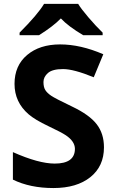

<svg xmlns="http://www.w3.org/2000/svg" viewBox="-20 -951 591 981"><path d="M511.2 -198.2Q511.2 -101.6 441.7 -45.9Q372.1 9.8 252.9 9.8Q133.8 9.8 45.9 -33.2V-173.8Q177.2 -115.2 259.8 -115.2Q362.8 -115.2 362.8 -190.9Q362.3 -229 316.4 -259.8Q293.9 -274.9 226.3 -306.9Q158.7 -338.9 126 -367.2Q54.2 -429.2 54.2 -522.5Q54.2 -615.7 118.4 -669.9Q182.6 -724.1 287.1 -724.1Q391.6 -724.1 507.8 -673.8L459 -556.2Q356.4 -598.1 302.2 -598.1Q248 -598.1 225.1 -578.1Q202.1 -558.1 202.1 -532Q202.1 -505.9 211.4 -491Q220.7 -476.1 241 -462.2Q261.2 -448.2 349.1 -406.2Q437 -364.3 474.1 -316.2Q511.2 -268.1 511.2 -198.2ZM80.1 -771V-784.2Q172.4 -876.5 205.1 -931.2H379.4Q394.5 -905.8 431.9 -862.1Q469.2 -818.4 504.4 -784.2V-771H405.3Q328.6 -816.4 291 -856.9Q252.9 -817.4 179.2 -771Z"/></svg>

Font: NotoSans-Bold
Style: Bold
Weight: 700
Designer: Monotype Design team
Foundry: Monotype Imaging Inc.
Version: Version 1.04